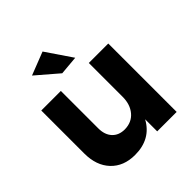

<svg xmlns="http://www.w3.org/2000/svg" viewBox="-204 -914 1068 1068"><g transform="rotate(-45 330.0 -379.5)"><path d="M585 -538V0H432V-95Q377 6 252 6Q163 6 110.5 -49.5Q58 -105 58 -200V-538H212V-244Q212 -193 239 -164Q266 -135 313 -135Q368 -136 400 -174Q432 -212 432 -272V-538ZM295 -765 399 -612 287 -602 159 -712Z"/></g></svg>

Font: Gontserrat SemiBold
Style: Regular
Weight: 600
Designer: Julieta Ulanovsky
Foundry: Julieta Ulanovsky
Version: Version 6.001